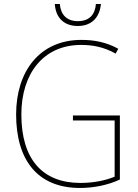

<svg xmlns="http://www.w3.org/2000/svg" viewBox="-20 -923 687 953"><path d="M481 -903H456C452 -852 425 -818 366 -818C311 -818 281 -851 277 -903H252C257 -831 301 -794 366 -794C433 -794 474 -834 481 -903ZM342 -350V-325H549V-46C503 -27 444 -15 379 -15C193 -15 86 -130 86 -355C86 -555 193 -700 383 -700C439 -700 495 -690 554 -657L567 -681C509 -713 449 -725 384 -725C177 -725 60 -569 60 -355C60 -129 166 10 377 10C444 10 516 -4 575 -32V-350Z"/></svg>

Font: Noto Sans Lao SemiCondensed Thin
Style: Regular
Weight: 100
Width: 4
Designer: Monotype Design Team
Foundry: Monotype Imaging Inc.
Version: Version 2.003